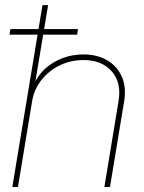

<svg xmlns="http://www.w3.org/2000/svg" viewBox="-20 -748 576 768"><path d="M108.4 -342.8 51.8 0H29.3L149.9 -727.5H172.4L118.7 -405.3H112.8Q131.3 -447.3 162.6 -474.9Q193.8 -502.4 232.7 -516.4Q271.5 -530.3 313 -530.3Q369.1 -530.3 409.2 -506.6Q449.2 -482.9 467.5 -440.9Q485.8 -398.9 476.6 -342.8L419.9 0H397.5L454.1 -342.8Q466.8 -417 427.2 -462.4Q387.7 -507.8 313.5 -507.8Q262.7 -507.8 219 -486.6Q175.3 -465.3 145.8 -428Q116.2 -390.6 108.4 -342.8ZM18.1 -609.4 21.5 -631.8H292L288.6 -609.4Z"/></svg>

Font: Inter 28pt Thin
Style: Italic
Weight: 250
Italic angle: -9.3988°
Designer: Rasmus Andersson
Foundry: rsms
Version: Version 4.001;git-66647c0bb